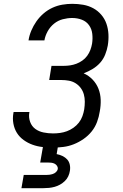

<svg xmlns="http://www.w3.org/2000/svg" viewBox="-20 -763 640 1003"><path d="M257 8Q229 8 202 5Q175 2 150 -7Q125 -16 103.5 -31.5Q82 -47 68.5 -68.5Q55 -90 50 -117Q45 -144 50 -172Q50 -173 50.5 -174.5Q51 -176 51 -178H134Q134 -177 133.5 -176Q133 -175 133 -174Q129 -149 137.5 -126Q146 -103 164.5 -89.5Q183 -76 207.5 -71Q232 -66 257 -66Q275 -66 293.5 -68.5Q312 -71 329.5 -77.5Q347 -84 363.5 -95.5Q380 -107 392 -122.5Q404 -138 410.5 -156Q417 -174 420 -192Q423 -212 423 -232Q423 -252 418 -270Q413 -288 402 -303Q391 -318 375 -328Q359 -338 340 -341.5Q321 -345 301 -345H237L249 -419H313Q330 -419 346.5 -421.5Q363 -424 379 -430Q395 -436 410 -446.5Q425 -457 435.5 -471.5Q446 -486 452 -502Q458 -518 461 -535Q465 -561 462 -586.5Q459 -612 445 -631.5Q431 -651 407.5 -660Q384 -669 357 -669Q333 -669 308 -662.5Q283 -656 262.5 -639.5Q242 -623 229 -599.5Q216 -576 212 -552H129Q133 -578 143.5 -603Q154 -628 170 -651Q186 -674 207.5 -692.5Q229 -711 254 -722.5Q279 -734 305.5 -738.5Q332 -743 357 -743Q387 -743 415 -738Q443 -733 467 -720Q491 -707 509 -686Q527 -665 536 -639Q545 -613 546.5 -584Q548 -555 543 -525Q539 -502 529.5 -478Q520 -454 503 -435Q486 -416 463.5 -402.5Q441 -389 417 -380Q444 -368 464 -347Q484 -326 494.5 -299Q505 -272 506 -241.5Q507 -211 501 -180Q497 -153 487 -126Q477 -99 459 -76.5Q441 -54 416.5 -37Q392 -20 365.5 -9.5Q339 1 311.5 4.5Q284 8 257 8ZM92 220 104 151H219Q228 151 237 150Q246 149 255.5 146Q265 143 272.5 136Q280 129 282 120Q283 111 278 103.5Q273 96 265 92Q257 88 248 87Q239 86 230 86H190L205 0H283L276 42Q292 45 306.5 52Q321 59 331 70Q341 81 344.5 97Q348 113 345 130Q343 144 336.5 158Q330 172 318.5 183Q307 194 293.5 201.5Q280 209 265.5 213Q251 217 236.5 218.5Q222 220 207 220Z"/></svg>

Font: Iosevka SS04 Extended
Style: Italic
Weight: 400
Width: 7
Italic angle: -9°
Monospace: yes
Designer: Belleve Invis
Foundry: Belleve Invis
Version: Version 19.0.0; ttfautohint (v1.8.4)